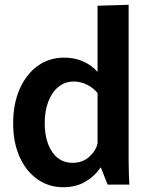

<svg xmlns="http://www.w3.org/2000/svg" viewBox="-20 -772 620 803"><path d="M245 11Q183 11 135.5 -23Q88 -57 61.5 -117Q35 -177 35 -256Q35 -337 62 -399Q89 -461 137 -496Q185 -531 249 -531Q293 -531 329 -514.5Q365 -498 386 -473H388V-748L518 -752V-145Q518 -126 518 -98.5Q518 -71 519 -44.5Q520 -18 521 0H430L402 -71H400Q375 -34 336 -11.5Q297 11 245 11ZM284 -91Q325 -91 353 -116Q381 -141 388 -172V-383Q370 -405 343.5 -418Q317 -431 289 -431Q251 -431 223.5 -408Q196 -385 181.5 -346Q167 -307 167 -257Q167 -206 181.5 -168.5Q196 -131 222 -111Q248 -91 284 -91Z"/></svg>

Font: Murecho Thin Medium
Style: Regular
Weight: 500
Version: Version 1.010